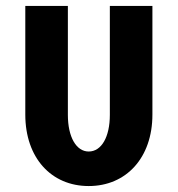

<svg xmlns="http://www.w3.org/2000/svg" viewBox="-20 -614 597 645"><path d="M278 11C404 11 492 -84 492 -229V-594H349V-228C349 -154 321 -105 278 -105C236 -105 208 -154 208 -228V-594H65V-229C65 -84 152 11 278 11Z"/></svg>

Font: Vanilla Cream Black
Style: Regular
Weight: 900
Designer: Jeremy Tribby, Jinavaṁso
Foundry: Tribby Type
Version: Version 1.422;Glyphs 3.1.2 (3151)